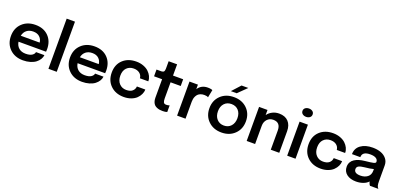

<svg xmlns="http://www.w3.org/2000/svg" viewBox="16 -1791 5859 2812"><g transform="rotate(20 2946.0 -385.5)"><path d="M599.6 -167.5Q596.2 -133.8 576.9 -102.1Q557.6 -70.3 524.4 -44.7Q491.2 -19 439.9 -3.7Q388.7 11.7 327.6 11.7Q200.2 11.7 121.3 -65.2Q42.5 -142.1 42.5 -264.2Q42.5 -387.2 121.8 -463.6Q201.2 -540 327.6 -540Q455.6 -540 531.2 -463.6Q606.9 -387.2 606.9 -263.2Q606.9 -236.8 605 -223.1H175.3Q185.5 -161.1 226.1 -127Q266.6 -92.8 332 -92.8Q396.5 -92.8 430.7 -115.2Q464.8 -137.7 468.3 -167.5ZM329.1 -437Q269 -437 229 -405.5Q189 -374 176.8 -316.4H471.2Q466.8 -367.7 430.2 -402.3Q393.6 -437 329.1 -437Z M852.5 -781.7V0H723.1V-781.7Z M1520.5 -167.5Q1517.1 -133.8 1497.8 -102.1Q1478.5 -70.3 1445.3 -44.7Q1412.1 -19 1360.8 -3.7Q1309.6 11.7 1248.5 11.7Q1121.1 11.7 1042.2 -65.2Q963.4 -142.1 963.4 -264.2Q963.4 -387.2 1042.7 -463.6Q1122.1 -540 1248.5 -540Q1376.5 -540 1452.1 -463.6Q1527.8 -387.2 1527.8 -263.2Q1527.8 -236.8 1525.9 -223.1H1096.2Q1106.4 -161.1 1147 -127Q1187.5 -92.8 1252.9 -92.8Q1317.4 -92.8 1351.6 -115.2Q1385.7 -137.7 1389.2 -167.5ZM1250 -437Q1189.9 -437 1149.9 -405.5Q1109.9 -374 1097.7 -316.4H1392.1Q1387.7 -367.7 1351.1 -402.3Q1314.5 -437 1250 -437Z M1898.9 11.2Q1772 11.2 1692.4 -65.2Q1612.8 -141.6 1612.8 -267.1Q1612.8 -391.6 1692.1 -465.8Q1771.5 -540 1898.9 -540Q1959.5 -540 2010 -521.2Q2060.5 -502.4 2092.8 -472.2Q2125 -441.9 2142.6 -405.3Q2160.2 -368.7 2160.2 -331.5V-327.6H2029.8Q2029.8 -329.6 2029.1 -334Q2028.3 -338.4 2028.3 -338.9Q2022 -378.9 1987.5 -405Q1953.1 -431.2 1897.5 -431.2Q1831.5 -431.2 1789.1 -388.2Q1746.6 -345.2 1746.6 -267.1Q1746.6 -188.5 1789.3 -143.3Q1832 -98.1 1897.5 -98.1Q1960.4 -98.1 1993.2 -126.5Q2025.9 -154.8 2029.3 -199.7H2160.2Q2160.2 -161.6 2142.8 -124.8Q2125.5 -87.9 2093.8 -57.1Q2062 -26.4 2011.2 -7.6Q1960.4 11.2 1898.9 11.2Z M2506.3 9.8Q2481 9.8 2459.5 6.8Q2438 3.9 2415 -5.6Q2392.1 -15.1 2376.2 -30.5Q2360.4 -45.9 2350.1 -73.2Q2339.8 -100.6 2339.8 -136.7V-425.8H2214.4V-530.8H2265.1Q2284.7 -530.8 2294.9 -531.2Q2305.2 -531.7 2314.9 -535.4Q2324.7 -539.1 2328.6 -543.7Q2332.5 -548.3 2335.7 -560.1Q2338.9 -571.8 2339.4 -585Q2339.8 -598.1 2339.8 -621.6V-706.1H2471.7V-530.8H2629.9V-425.8H2471.7V-176.3Q2471.7 -134.3 2481.9 -114.5Q2492.2 -94.7 2523.4 -94.7Q2553.7 -94.7 2574.7 -103.5V-0.5Q2546.9 9.8 2506.3 9.8Z M2728.5 0V-530.8H2859.9V-460Q2883.3 -497.6 2921.6 -518.8Q2960 -540 3011.7 -540Q3040 -540 3059.8 -535.9Q3079.6 -531.7 3085.9 -527.3L3062 -407.2Q3042.5 -420.9 3001 -420.9Q2969.7 -420.9 2944.8 -411.6Q2919.9 -402.3 2904.3 -387.2Q2888.7 -372.1 2878.4 -351.1Q2868.2 -330.1 2864 -308.8Q2859.9 -287.6 2859.9 -264.2V0Z M3345.7 -606.4 3464.8 -737.3H3570.3L3436.5 -606.4ZM3135.7 -265.6Q3135.7 -386.7 3215.1 -463.4Q3294.4 -540 3420.4 -540Q3546.4 -540 3625.5 -463.4Q3704.6 -386.7 3704.6 -265.6Q3704.6 -144 3625.2 -66.7Q3545.9 10.7 3420.4 10.7Q3294.9 10.7 3215.3 -66.7Q3135.7 -144 3135.7 -265.6ZM3310.5 -143.3Q3352.5 -97.2 3420.4 -97.2Q3488.3 -97.2 3530 -143.3Q3571.8 -189.5 3571.8 -265.6Q3571.8 -341.8 3530.3 -387Q3488.8 -432.1 3420.4 -432.1Q3352.1 -432.1 3310.3 -387Q3268.6 -341.8 3268.6 -265.6Q3268.6 -189.5 3310.5 -143.3Z M3813 0V-530.8H3944.3V-451.2Q3975.1 -493.2 4022.2 -516.6Q4069.3 -540 4124.5 -540Q4218.8 -540 4269.8 -485.4Q4320.8 -430.7 4320.8 -335.9V0H4188.5V-298.3Q4188.5 -424.8 4075.2 -424.8Q4017.6 -424.8 3981 -385Q3944.3 -345.2 3944.3 -283.7V0Z M4509.8 -628.9Q4476.1 -628.9 4453.1 -646.5Q4430.2 -664.1 4430.2 -694.3Q4430.2 -724.1 4453.1 -741.5Q4476.1 -758.8 4509.8 -758.8Q4543 -758.8 4565.7 -741.5Q4588.4 -724.1 4588.4 -694.3Q4588.4 -664.1 4565.7 -646.5Q4543 -628.9 4509.8 -628.9ZM4444.3 0V-530.8H4574.2V0Z M4966.8 11.2Q4839.8 11.2 4760.3 -65.2Q4680.7 -141.6 4680.7 -267.1Q4680.7 -391.6 4760 -465.8Q4839.4 -540 4966.8 -540Q5027.3 -540 5077.9 -521.2Q5128.4 -502.4 5160.6 -472.2Q5192.9 -441.9 5210.4 -405.3Q5228 -368.7 5228 -331.5V-327.6H5097.7Q5097.7 -329.6 5096.9 -334Q5096.2 -338.4 5096.2 -338.9Q5089.8 -378.9 5055.4 -405Q5021 -431.2 4965.3 -431.2Q4899.4 -431.2 4856.9 -388.2Q4814.5 -345.2 4814.5 -267.1Q4814.5 -188.5 4857.2 -143.3Q4899.9 -98.1 4965.3 -98.1Q5028.3 -98.1 5061 -126.5Q5093.8 -154.8 5097.2 -199.7H5228Q5228 -161.6 5210.7 -124.8Q5193.4 -87.9 5161.6 -57.1Q5129.9 -26.4 5079.1 -7.6Q5028.3 11.2 4966.8 11.2Z M5518.6 11.2Q5428.2 11.2 5373 -31.2Q5317.9 -73.7 5317.9 -147.5Q5317.9 -187 5335 -217.8Q5352.1 -248.5 5383.1 -268.3Q5414.1 -288.1 5452.9 -299.8Q5491.7 -311.5 5540 -316.4Q5637.2 -326.2 5670.4 -334.5Q5703.6 -342.8 5703.6 -360.4V-361.3Q5703.6 -396.5 5672.1 -415.5Q5640.6 -434.6 5583 -434.6Q5458 -434.6 5458 -346.2H5328.1Q5328.1 -437.5 5399.2 -488.8Q5470.2 -540 5584 -540Q5654.3 -540 5710 -520Q5765.6 -500 5800.5 -457Q5835.4 -414.1 5835.4 -354V-111.8Q5835.4 -64.9 5841.8 -42Q5849.1 -16.1 5865.2 0H5734.9Q5722.7 -12.2 5713.9 -37.6Q5711.4 -44.9 5708.5 -58.6Q5679.2 -25.9 5629.2 -7.3Q5579.1 11.2 5518.6 11.2ZM5550.3 -92.3Q5616.7 -92.3 5660.6 -126Q5704.6 -159.7 5704.6 -225.1V-250Q5652.3 -235.8 5568.4 -228Q5506.3 -221.7 5478.3 -206.5Q5450.2 -191.4 5450.2 -158.7Q5450.2 -92.3 5550.3 -92.3Z"/></g></svg>

Font: Epilogue SemiBold
Style: Regular
Weight: 600
Designer: Tyler Finck
Foundry: Etcetera Type Co
Version: Version 2.112